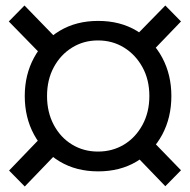

<svg xmlns="http://www.w3.org/2000/svg" viewBox="-20 -682 690 698"><path d="M139 -474 12 -604 69 -662 202 -525ZM70 -4 13 -62 136 -190 197 -136ZM581 -5 450 -141 509 -196 638 -63ZM512 -473 448 -526 581 -662 638 -604ZM337 -59Q257 -59 197 -95Q137 -131 103.5 -193Q70 -255 70 -333Q70 -410 103.5 -472Q137 -534 197 -570Q257 -606 337 -606Q417 -606 477 -570Q537 -534 570 -472Q603 -410 603 -333Q603 -255 570 -193Q537 -131 477 -95Q417 -59 337 -59ZM336 -131Q389 -131 431 -156.5Q473 -182 498 -228Q523 -274 523 -333Q523 -392 498 -437.5Q473 -483 431 -509Q389 -535 336 -535Q284 -535 242 -509Q200 -483 175.5 -437.5Q151 -392 151 -333Q151 -274 175.5 -228Q200 -182 242 -156.5Q284 -131 336 -131Z"/></svg>

Font: Azeret Mono Thin Light
Style: Regular
Weight: 300
Version: Version 1.002